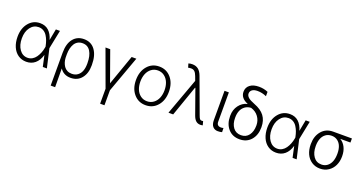

<svg xmlns="http://www.w3.org/2000/svg" viewBox="-43 -1595 4988 2635"><g transform="rotate(20 2451.0 -277.5)"><path d="M281.7 11.2Q213.9 10.7 162.1 -25.4Q110.4 -61.5 82.8 -125.7Q55.2 -189.9 55.2 -272.5Q55.2 -395.5 119.9 -474.1Q184.6 -552.7 285.6 -552.7Q362.3 -552.7 411.4 -507.6Q460.4 -462.4 483.9 -380.4L515.6 -545.4H575.2L520 -272.9L582.5 0H522.9L487.8 -162.1H487.3Q462.4 -76.7 409.7 -32.5Q356.9 11.7 281.7 11.2ZM463.4 -273.4 461.4 -283.7Q453.6 -323.7 440.9 -358.2Q428.2 -392.6 408 -424.8Q387.7 -457 356.2 -475.8Q324.7 -494.6 285.6 -494.6Q211.9 -494.6 165 -432.1Q118.2 -369.6 118.2 -271.5Q118.2 -172.9 163.3 -109.6Q208.5 -46.4 281.7 -46.4Q318.4 -46.4 349.6 -64.5Q380.9 -82.5 402.6 -113.5Q424.3 -144.5 439 -181.4Q453.6 -218.3 460.9 -260.3Z M711.9 203.1V-276.9Q711.9 -409.7 769.8 -481.2Q827.6 -552.7 926.3 -552.7Q1030.8 -552.7 1088.6 -474.1Q1146.5 -395.5 1146.5 -259.8V-247.6Q1146.5 -131.8 1088.6 -60.8Q1030.8 10.3 929.7 10.3Q828.1 10.3 774.9 -69.8L776.9 203.1ZM773.9 -224.1Q775.9 -190.4 785.4 -160.4Q794.9 -130.4 812.5 -104.2Q830.1 -78.1 859.6 -62.7Q889.2 -47.4 927.2 -47.4Q978 -47.4 1013.4 -74.2Q1048.8 -101.1 1064.9 -145.3Q1081.1 -189.5 1081.1 -247.6V-259.8Q1081.1 -367.2 1042 -430.2Q1002.9 -493.2 926.3 -493.2Q887.2 -493.2 857.4 -476.1Q827.6 -459 809.6 -428.7Q791.5 -398.4 782.5 -360.1Q773.4 -321.8 773.4 -277.3Z M1240.2 -545.4H1309.1L1466.8 -105L1622.1 -545.4H1690.9L1498 -13.7V204.6H1434.6V-13.7Z M1785.6 -270Q1785.6 -395.5 1852.8 -474.1Q1919.9 -552.7 2025.9 -552.7Q2131.8 -552.7 2199 -474.1Q2266.1 -395.5 2266.1 -270Q2266.1 -145.5 2199 -67.1Q2131.8 11.2 2025.9 11.2Q1919.9 11.2 1852.8 -67.1Q1785.6 -145.5 1785.6 -270ZM1930.4 -77.1Q1971.2 -46.4 2025.9 -46.4Q2080.6 -46.4 2121.3 -77.1Q2162.1 -107.9 2182.4 -158Q2202.6 -208 2202.6 -270Q2202.6 -332 2182.6 -382.6Q2162.6 -433.1 2121.6 -464.4Q2080.6 -495.6 2025.9 -495.6Q1971.2 -495.6 1930.4 -464.4Q1889.6 -433.1 1869.6 -382.6Q1849.6 -332 1849.6 -270Q1849.6 -208 1869.6 -158Q1889.6 -107.9 1930.4 -77.1Z M2824.2 6.8Q2786.6 6.8 2760 -16.4Q2733.4 -39.6 2715.3 -90.8L2588.9 -446.3H2583.5L2427.2 0H2358.4L2553.7 -535.6L2530.8 -597.7Q2514.6 -641.1 2494.6 -659.4Q2474.6 -677.7 2443.4 -677.7Q2422.9 -677.7 2400.9 -672.4L2383.8 -728.5Q2406.2 -737.3 2440.4 -737.3Q2493.7 -736.8 2528.3 -709.2Q2563 -681.6 2585 -622.6L2773.9 -110.8Q2785.6 -78.6 2795.4 -65.4Q2805.2 -52.2 2824.2 -52.2Q2827.6 -52.2 2835.7 -53.2Q2843.8 -54.2 2844.7 -54.2L2859.9 2.4Q2838.9 7.3 2824.2 6.8Z M2978.5 -545.4H3042V-118.2Q3042 -85 3058.3 -70.1Q3074.7 -55.2 3099.6 -55.2Q3123.5 -55.2 3139.6 -61L3141.1 -0.5Q3115.2 7.3 3080.1 7.3Q3033.7 7.3 3006.1 -23.9Q2978.5 -55.2 2978.5 -118.2Z M3227.5 -623.5Q3227.5 -686.5 3275.4 -723.4Q3323.2 -760.3 3406.7 -760.3Q3476.6 -760.3 3538.1 -733.9V-669.9Q3473.6 -698.7 3407.2 -698.7Q3356.4 -698.7 3328.9 -678.5Q3301.3 -658.2 3301.3 -623Q3301.3 -593.8 3328.1 -568.4Q3355 -543 3424.3 -516.6Q3527.8 -478 3576.7 -412.6Q3625.5 -347.2 3625.5 -252V-244.6Q3625.5 -132.3 3563.5 -61.3Q3501.5 9.8 3397.5 9.8Q3292.5 9.8 3230.7 -61.3Q3168.9 -132.3 3168.9 -244.6V-252.4Q3168.9 -339.4 3216.1 -402.8Q3263.2 -466.3 3336.9 -483.9V-486.3Q3227.5 -530.3 3227.5 -623.5ZM3241.7 -252.4V-244.6Q3241.7 -158.7 3282.5 -104.2Q3323.2 -49.8 3397.5 -49.8Q3470.7 -49.8 3511.5 -104.5Q3552.2 -159.2 3552.2 -244.6V-252Q3551.8 -320.3 3512.2 -374.8Q3472.7 -429.2 3401.4 -450.7Q3349.1 -447.8 3312.5 -420.4Q3275.9 -393.1 3258.8 -350.1Q3241.7 -307.1 3241.7 -252.4Z M3929.7 11.2Q3861.8 10.7 3810.1 -25.4Q3758.3 -61.5 3730.7 -125.7Q3703.1 -189.9 3703.1 -272.5Q3703.1 -395.5 3767.8 -474.1Q3832.5 -552.7 3933.6 -552.7Q4010.3 -552.7 4059.3 -507.6Q4108.4 -462.4 4131.8 -380.4L4163.6 -545.4H4223.1L4168 -272.9L4230.5 0H4170.9L4135.7 -162.1H4135.3Q4110.4 -76.7 4057.6 -32.5Q4004.9 11.7 3929.7 11.2ZM4111.3 -273.4 4109.4 -283.7Q4101.6 -323.7 4088.9 -358.2Q4076.2 -392.6 4055.9 -424.8Q4035.6 -457 4004.2 -475.8Q3972.7 -494.6 3933.6 -494.6Q3859.9 -494.6 3813 -432.1Q3766.1 -369.6 3766.1 -271.5Q3766.1 -172.9 3811.3 -109.6Q3856.4 -46.4 3929.7 -46.4Q3966.3 -46.4 3997.6 -64.5Q4028.8 -82.5 4050.5 -113.5Q4072.3 -144.5 4086.9 -181.4Q4101.6 -218.3 4108.9 -260.3Z M4341.3 -258.3V-266.1Q4341.3 -380.4 4404.1 -454.6Q4466.8 -528.8 4571.8 -528.8H4845.2V-469.2H4696.3Q4747.6 -438.5 4775.1 -382.8Q4802.7 -327.1 4802.7 -254.9V-247.6Q4802.7 -177.2 4775.4 -118.9Q4748 -60.5 4694.8 -25.1Q4641.6 10.3 4572.8 10.3Q4503.4 10.3 4450.2 -24.9Q4397 -60.1 4369.1 -120.8Q4341.3 -181.6 4341.3 -258.3ZM4414.1 -266.1V-258.3Q4414.1 -167.5 4455.8 -108.4Q4497.6 -49.3 4572.8 -49.3Q4622.6 -49.3 4658.7 -77.6Q4694.8 -106 4712.2 -152.8Q4729.5 -199.7 4729.5 -259.8V-268.1Q4729.5 -325.2 4712.6 -369.9Q4695.8 -414.6 4659.7 -441.9Q4623.5 -469.2 4572.8 -469.2Q4521.5 -469.2 4485.1 -441.7Q4448.7 -414.1 4431.4 -368.9Q4414.1 -323.7 4414.1 -266.1Z"/></g></svg>

Font: Interop Light
Style: Regular
Weight: 300
Designer: Rasmus Andersson, Google, Jang Haemin
Foundry: jhaemin
Version: Version 1.007